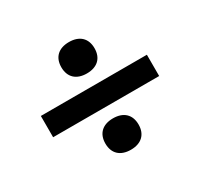

<svg xmlns="http://www.w3.org/2000/svg" viewBox="-130 -811 959 922"><g transform="rotate(-30 350.0 -350.5)"><path d="M56 -291H644V-409H56ZM258 -139C258 -84 292 -52 350 -52C408 -52 442 -84 442 -139C442 -194 408 -226 350 -226C292 -226 258 -194 258 -139ZM258 -562C258 -507 292 -475 350 -475C408 -475 442 -507 442 -562C442 -617 408 -649 350 -649C292 -649 258 -617 258 -562Z"/></g></svg>

Font: Martian Mono Std Md
Style: Regular
Weight: 500
Monospace: yes
Designer: Roman Shamin
Foundry: Evil Martians
Version: Version 1.000